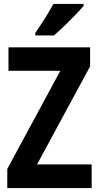

<svg xmlns="http://www.w3.org/2000/svg" viewBox="-20 -954 502 974"><path d="M445 0H17V-97L286 -595H23V-714H437V-617L168 -120H445ZM404 -924Q389 -906 362.5 -878.5Q336 -851 306.5 -822.5Q277 -794 253 -774H159V-787Q184 -823 208.5 -862Q233 -901 251 -934H404Z"/></svg>

Font: Noto Sans Gurmukhi Condensed
Style: Bold
Weight: 700
Width: 3
Designer: Jelle Bosma - Monotype Design Team
Foundry: Monotype Imaging Inc.
Version: Version 2.004; ttfautohint (v1.8.4.7-5d5b)